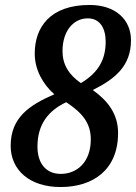

<svg xmlns="http://www.w3.org/2000/svg" viewBox="-20 -744 548 774"><path d="M224 10C355 10 456 -59 456 -208C456 -286 413 -339 354 -381C446 -427 508 -479 508 -582C508 -664 447 -724 341 -724C182 -724 120 -634 120 -528C120 -464 152 -405 199 -364C98 -320 23 -270 23 -156C23 -59 99 10 224 10ZM306 -409C256 -444 232 -485 232 -538C232 -618 275 -670 334 -670C383 -670 406 -630 406 -576C406 -508 380 -453 306 -409ZM225 -43C165 -43 131 -86 131 -153C131 -243 175 -298 247 -332C312 -289 346 -248 346 -182C346 -90 290 -43 225 -43Z"/></svg>

Font: Noto Serif Tamil Condensed SemiBold
Style: Italic
Weight: 600
Width: 3
Italic angle: -12°
Designer: Indian Type Foundry, Tom Grace, and the Monotype Design Team
Foundry: Monotype Imaging Inc.
Version: Version 2.003